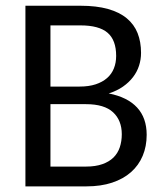

<svg xmlns="http://www.w3.org/2000/svg" viewBox="-20 -662 584 682"><path d="M70.3 0ZM70.3 0V-641.6H266.1Q322.8 -641.6 363.5 -630.1Q404.3 -618.7 430.4 -596.9Q456.5 -575.2 468.8 -544.2Q481 -513.2 481 -474.1Q481 -450.7 473.9 -428.7Q466.8 -406.7 452.6 -388.2Q438.5 -369.6 417 -354.5Q395.5 -339.4 366.2 -330.1Q433.1 -316.9 467 -280Q501 -243.2 501 -183.1Q501 -142.1 486.8 -108.4Q472.7 -74.7 445.3 -50.5Q418 -26.4 378.2 -13.2Q338.4 0 287.1 0ZM159.2 -292V-70.3H285.6Q319.3 -70.3 343.5 -78.9Q367.7 -87.4 383.1 -102.5Q398.4 -117.7 405.5 -138.9Q412.6 -160.2 412.6 -185.1Q412.6 -234.4 381.6 -263.2Q350.6 -292 285.6 -292ZM159.2 -354.5H262.7Q295.4 -354.5 319.8 -362.5Q344.2 -370.6 360.4 -384.8Q376.5 -398.9 384.5 -418.9Q392.6 -439 392.6 -463.4Q392.6 -519.5 362.1 -545.7Q331.5 -571.8 266.1 -571.8H159.2Z"/></svg>

Font: Carlito
Style: Regular
Weight: 400
Designer: Lukasz Dziedzic
Foundry: tyPoland Lukasz Dziedzic
Version: Version 1.104